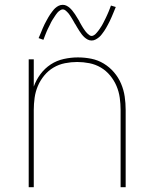

<svg xmlns="http://www.w3.org/2000/svg" viewBox="-20 -776 640 796"><path d="M99 0V-530H120V-417Q130 -445 148 -469Q166 -493 190.5 -509Q215 -525 244.5 -531.5Q274 -538 303 -538Q331 -538 358.5 -532.5Q386 -527 410 -512.5Q434 -498 452.5 -476.5Q471 -455 482 -429Q493 -403 497 -375.5Q501 -348 501 -320V0H480V-320Q480 -345 476.5 -370.5Q473 -396 463 -419.5Q453 -443 436.5 -463Q420 -483 398 -496Q376 -509 350.5 -514Q325 -519 300 -519Q275 -519 249.5 -514Q224 -509 202 -496Q180 -483 163.5 -463Q147 -443 137 -419.5Q127 -396 123.5 -370.5Q120 -345 120 -320V0ZM360 -608Q351 -608 343.5 -612Q336 -616 330 -621.5Q324 -627 319 -633.5Q314 -640 309.5 -647Q305 -654 300.5 -661.5Q296 -669 292 -676L291 -677Q289 -681 286 -686Q283 -691 280.5 -695.5Q278 -700 275 -704.5Q272 -709 269.5 -713Q267 -717 264 -720.5Q261 -724 257 -728Q253 -732 249 -734.5Q245 -737 240 -737Q236 -737 231.5 -734.5Q227 -732 224 -729.5Q221 -727 218 -723.5Q215 -720 211.5 -715Q208 -710 206.5 -707.5Q205 -705 203 -702Q201 -699 199 -696Q197 -693 195 -689.5Q193 -686 191 -682Q189 -678 187 -673.5Q185 -669 182.5 -664.5Q180 -660 178 -655.5Q176 -651 173.5 -645.5Q171 -640 169 -634.5Q167 -629 164.5 -623Q162 -617 160 -611L140 -618Q145 -629 149 -639Q153 -649 157 -658.5Q161 -668 165 -676Q169 -684 173 -691Q177 -698 180.5 -704.5Q184 -711 188 -716.5Q192 -722 197.5 -729.5Q203 -737 209 -742.5Q215 -748 223 -752Q231 -756 240 -756Q249 -756 256.5 -752Q264 -748 270 -742.5Q276 -737 281 -730.5Q286 -724 291 -717Q296 -710 300 -702.5Q304 -695 309 -688V-687Q311 -683 314 -678Q317 -673 319.5 -668.5Q322 -664 325 -659.5Q328 -655 330.5 -651.5Q333 -648 336 -644Q339 -640 343 -636.5Q347 -633 351 -630Q355 -627 360 -627Q364 -627 368.5 -629.5Q373 -632 376 -635Q379 -638 382 -641.5Q385 -645 388.5 -649.5Q392 -654 393.5 -656.5Q395 -659 397 -662Q399 -665 401 -668Q403 -671 405 -675Q407 -679 409 -682.5Q411 -686 413 -690.5Q415 -695 417.5 -699.5Q420 -704 422 -709Q424 -714 426.5 -719Q429 -724 431 -729.5Q433 -735 435.5 -741Q438 -747 440 -753L460 -747Q455 -735 451 -725Q447 -715 443 -706Q439 -697 435 -688.5Q431 -680 427 -673Q423 -666 419.5 -659.5Q416 -653 412 -647.5Q408 -642 402.5 -634.5Q397 -627 391 -622Q385 -617 377 -612.5Q369 -608 360 -608Z"/></svg>

Font: Iosevka Curly Thin Extended
Style: Regular
Weight: 100
Width: 7
Monospace: yes
Designer: Belleve Invis
Foundry: Belleve Invis
Version: Version 11.1.0; ttfautohint (v1.8.3)